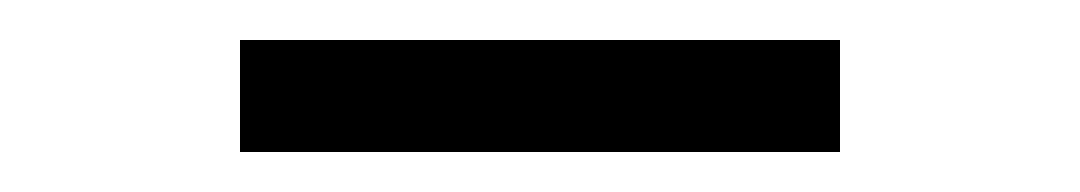

<svg xmlns="http://www.w3.org/2000/svg" viewBox="-20 -718 540 96"><path d="M100 -642V-698H400V-642Z"/></svg>

Font: Iosevka Curly Light
Style: Regular
Weight: 300
Monospace: yes
Designer: Belleve Invis
Foundry: Belleve Invis
Version: Version 22.1.2; ttfautohint (v1.8.4)